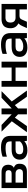

<svg xmlns="http://www.w3.org/2000/svg" viewBox="1644 -2214 577 3906"><g transform="rotate(-90 1933.0 -261.5)"><path d="M554 -152Q554 -77 513.5 -40Q473 -3 395 -3H59V-519H384Q461 -519 497.5 -483Q534 -447 534 -381Q534 -339 517.5 -311Q501 -283 473 -268Q510 -258 532 -231Q554 -204 554 -152ZM344 -438H171V-314H353Q391 -314 407.5 -331Q424 -348 424 -373Q424 -406 407 -422Q390 -438 344 -438ZM445 -157Q445 -186 427 -206Q401 -234 357 -234H171V-84H366Q409 -84 427 -105Q445 -126 445 -157Z M1122 -335V-3H1021L1013 -56Q982 -25 935.5 -9Q889 7 820 7Q771 7 729 -10Q687 -27 662 -62.5Q637 -98 637 -150Q637 -224 687.5 -269Q738 -314 844 -314H1009V-337Q1009 -374 997.5 -396Q986 -418 956 -427.5Q926 -437 869 -437Q777 -437 698 -410V-498Q732 -512 782.5 -521Q833 -530 890 -530Q1003 -530 1062.5 -484Q1122 -438 1122 -335ZM1009 -144V-234H846Q794 -234 770.5 -214Q747 -194 747 -152Q747 -112 774 -94.5Q801 -77 851 -77Q904 -77 944 -95Q984 -113 1009 -144Z M1821 -311 2043 -3H1918L1747 -248L1679 -183V-3H1560V-183L1492 -248L1321 -3H1196L1418 -311L1208 -519H1344L1560 -312V-519H1679V-312L1895 -519H2031Z M2512 -519H2631V-3H2512V-234H2239V-3H2121V-519H2239V-314H2512Z M3213 -335V-3H3112L3104 -56Q3073 -25 3026.5 -9Q2980 7 2911 7Q2862 7 2820 -10Q2778 -27 2753 -62.5Q2728 -98 2728 -150Q2728 -224 2778.5 -269Q2829 -314 2935 -314H3100V-337Q3100 -374 3088.5 -396Q3077 -418 3047 -427.5Q3017 -437 2960 -437Q2868 -437 2789 -410V-498Q2823 -512 2873.5 -521Q2924 -530 2981 -530Q3094 -530 3153.5 -484Q3213 -438 3213 -335ZM3100 -144V-234H2937Q2885 -234 2861.5 -214Q2838 -194 2838 -152Q2838 -112 2865 -94.5Q2892 -77 2942 -77Q2995 -77 3035 -95Q3075 -113 3100 -144Z M3493 -519H3806V-3H3694V-154H3563Q3529 -153 3515 -142Q3498 -130 3486 -102L3443 -3H3314L3353 -91Q3372 -138 3403 -170Q3406 -172 3411 -176Q3311 -223 3311 -338Q3311 -376 3320 -405.5Q3329 -435 3341.5 -453.5Q3354 -472 3373.5 -485.5Q3393 -499 3408.5 -505Q3424 -511 3444.5 -514.5Q3465 -518 3473.5 -518.5Q3482 -519 3493 -519ZM3694 -234V-439H3526Q3481 -439 3454 -415Q3427 -391 3427 -338Q3427 -285 3454 -259.5Q3481 -234 3526 -234Z"/></g></svg>

Font: Kanit Cyrillic
Style: Regular
Weight: 400
Designer: Katatrad Team, Sasha Pavljenko
Foundry: CadsonDemak, Pavljenko + Design
Version: Version 1.002;Fontself Maker 3.5.7